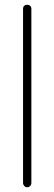

<svg xmlns="http://www.w3.org/2000/svg" viewBox="-20 -788 229 808"><path d="M94 0Q87 0 82 -5.5Q77 -11 77 -18V-751Q77 -759 82 -763.5Q87 -768 94 -768Q102 -768 107 -763.5Q112 -759 112 -751V-18Q112 -11 107 -5.5Q102 0 94 0Z"/></svg>

Font: Dosis ExtraLight
Style: Regular
Weight: 250
Designer: EdgarTolentino, PabloImpallari, IginoMarini
Foundry: EdgarTolentino, PabloImpallari, IginoMarini
Version: Version 3.001; ttfautohint (v1.8.2)